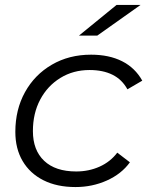

<svg xmlns="http://www.w3.org/2000/svg" viewBox="-20 -751 603 776"><path d="M285 5Q210 5 155.5 -22.5Q101 -50 71.5 -100Q42 -150 42 -218Q42 -308 81 -378.5Q120 -449 189.5 -489.5Q259 -530 348 -530Q421 -530 473.5 -503.5Q526 -477 555 -425L495 -390Q473 -430 434.5 -449Q396 -468 342 -468Q276 -468 224 -436Q172 -404 142.5 -348.5Q113 -293 113 -221Q113 -144 158.5 -101Q204 -58 288 -58Q339 -58 382.5 -77.5Q426 -97 454 -134L505 -95Q471 -48 412 -21.5Q353 5 285 5ZM299 -607 451 -731H548L373 -607Z"/></svg>

Font: MOST Montserrat
Style: Italic
Weight: 400
Italic angle: -11.3°
Designer: Julieta Ulanovsky
Foundry: Julieta Ulanovsky
Version: Version 8.000;March 11, 2024;FontCreator 15.0.0.2926 64-bit